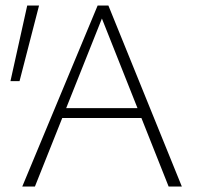

<svg xmlns="http://www.w3.org/2000/svg" viewBox="-20 -678 733 698"><path d="M593 0 342 -632H359L107 0H61L335 -658H374L641 0ZM181 -249 194 -285H498L516 -249ZM51 -383H18L79 -658H122Z"/></svg>

Font: Ysabeau Infant ExtraLight
Style: Regular
Weight: 250
Designer: Christian Thalmann (Catharsis Fonts)
Version: Version 2.001;gftools[0.9.30]; featfreeze: ss01,ss02,lnum